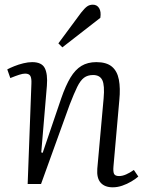

<svg xmlns="http://www.w3.org/2000/svg" viewBox="-20 -785 626 819"><path d="M570 -32Q559 -22 540.5 -11Q522 0 501.5 7Q481 14 461 14Q427 14 409.5 -5.5Q392 -25 395 -65L422 -365Q427 -421 416.5 -443Q406 -465 377 -465Q354 -465 338.5 -453.5Q323 -442 309.5 -414.5Q296 -387 277 -338L155 0H98L114 -429Q115 -451 109.5 -461Q104 -471 87 -471Q77 -471 61.5 -466Q46 -461 24 -452L11 -489Q22 -495 40.5 -502.5Q59 -510 79.5 -515Q100 -520 117 -520Q158 -520 171 -494.5Q184 -469 180 -419L156 -135L162 -133L241 -365Q260 -420 280.5 -454Q301 -488 327.5 -504Q354 -520 391 -520Q434 -520 457 -501Q480 -482 487 -445.5Q494 -409 489 -358L464 -75Q462 -53 466.5 -43.5Q471 -34 488 -34Q502 -34 518 -41Q534 -48 551 -60ZM326 -731Q341 -750 351.5 -757.5Q362 -765 376 -765Q394 -765 403 -750Q412 -735 408 -709L246 -583L229 -600Z"/></svg>

Font: Literata 24pt Light
Style: Italic
Weight: 300
Italic angle: -2°
Designer: Latin by Veronika Burian and Jose Scaglione. Greek by Irene Vlachou. Cyrillic by Vera Evstafieva
Foundry: TypeTogether
Version: Version 3.103;gftools[0.9.29]